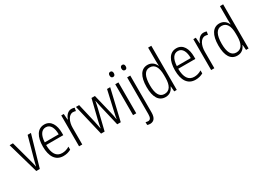

<svg xmlns="http://www.w3.org/2000/svg" viewBox="-17 -1692 3920 2864"><g transform="rotate(-30 1942.5 -259.5)"><path d="M155 0H216L370 -532H313L215 -176C203 -134 194 -94 187 -62H184C177 -102 166 -143 155 -183L60 -532H3Z M603 -542C484 -542 422 -434 422 -264C422 -99 485 10 621 10C672 10 713 -2 752 -23V-75C708 -49 670 -38 625 -38C527 -38 477 -115 476 -262H771V-303C771 -434 719 -542 603 -542ZM603 -495C683 -495 719 -412 718 -307H478C485 -432 530 -495 603 -495Z M1070 -541C1006 -541 967 -487 946 -429H943L935 -532H892V0H947V-282C946 -391 992 -487 1067 -487C1084 -487 1101 -483 1114 -479L1123 -532C1107 -538 1088 -541 1070 -541Z M1466 -354 1549 0H1610L1735 -532H1681L1603 -188C1592 -141 1586 -110 1580 -71H1578C1571 -119 1561 -166 1551 -206L1472 -532H1413L1333 -208C1320 -158 1311 -106 1305 -71H1303C1295 -113 1286 -159 1275 -210L1200 -532H1145L1271 0H1332L1419 -354C1428 -390 1435 -429 1441 -463H1443C1449 -430 1457 -392 1466 -354Z M1850 -731C1825 -731 1813 -713 1813 -686C1813 -658 1826 -641 1850 -641C1874 -641 1887 -658 1887 -686C1887 -713 1875 -731 1850 -731ZM1877 -532H1822V0H1877Z M2018 -686C2018 -658 2032 -641 2056 -641C2079 -641 2092 -658 2092 -686C2092 -713 2081 -731 2056 -731C2031 -731 2018 -713 2018 -686ZM1979 241C2043 240 2081 199 2081 102V-532H2027V100C2027 163 2010 191 1972 191C1958 191 1944 188 1931 183V232C1943 237 1959 241 1979 241Z M2380 10C2455 10 2498 -35 2520 -89H2524L2531 0H2575V-760H2520V-527C2520 -503 2522 -475 2523 -446H2520C2498 -499 2452 -542 2381 -542C2270 -542 2206 -444 2206 -262C2206 -84 2266 10 2380 10ZM2389 -38C2301 -38 2262 -117 2262 -261C2262 -412 2305 -493 2390 -493C2479 -493 2520 -419 2520 -286V-240C2520 -111 2478 -38 2389 -38Z M2878 -542C2759 -542 2697 -434 2697 -264C2697 -99 2760 10 2896 10C2947 10 2988 -2 3027 -23V-75C2983 -49 2945 -38 2900 -38C2802 -38 2752 -115 2751 -262H3046V-303C3046 -434 2994 -542 2878 -542ZM2878 -495C2958 -495 2994 -412 2993 -307H2753C2760 -432 2805 -495 2878 -495Z M3345 -541C3281 -541 3242 -487 3221 -429H3218L3210 -532H3167V0H3222V-282C3221 -391 3267 -487 3342 -487C3359 -487 3376 -483 3389 -479L3398 -532C3382 -538 3363 -541 3345 -541Z M3617 10C3692 10 3735 -35 3757 -89H3761L3768 0H3812V-760H3757V-527C3757 -503 3759 -475 3760 -446H3757C3735 -499 3689 -542 3618 -542C3507 -542 3443 -444 3443 -262C3443 -84 3503 10 3617 10ZM3626 -38C3538 -38 3499 -117 3499 -261C3499 -412 3542 -493 3627 -493C3716 -493 3757 -419 3757 -286V-240C3757 -111 3715 -38 3626 -38Z"/></g></svg>

Font: Noto Sans Gujarati Condensed Light
Style: Regular
Weight: 300
Width: 3
Designer: Jelle Bosma - Monotype Design Team, Universal Thirst
Foundry: Monotype Imaging Inc.
Version: Version 2.106